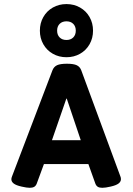

<svg xmlns="http://www.w3.org/2000/svg" viewBox="-20 -897 640 924"><path d="M171.9 -749.5Q171.9 -785.6 188.5 -814.9Q205.1 -844.2 234.4 -860.8Q263.7 -877.4 299.8 -877.4Q335.9 -877.4 365.2 -860.8Q394.5 -844.2 411.1 -814.9Q427.7 -785.6 427.7 -749.5Q427.7 -713.4 411.1 -684.1Q394.5 -654.8 365.2 -638.2Q335.9 -621.6 299.8 -621.6Q263.7 -621.6 234.4 -638.2Q205.1 -654.8 188.5 -684.1Q171.9 -713.4 171.9 -749.5ZM254.9 -749.5Q254.9 -729 267.1 -716.8Q279.3 -704.6 299.8 -704.6Q320.3 -704.6 332.5 -716.8Q344.7 -729 344.7 -749.5Q344.7 -770 332.5 -782.2Q320.3 -794.4 299.8 -794.4Q279.3 -794.4 267.1 -782.2Q254.9 -770 254.9 -749.5ZM562 -34.7Q562 -22.5 550.3 -13.7Q538.6 -4.9 512.2 1Q487.3 6.8 472.2 6.8Q458.5 6.8 450.7 2Q442.9 -2.9 439 -13.2L405.3 -107.4H191.4L156.7 -13.2Q152.8 -2.9 144.8 2Q136.7 6.8 123.5 6.8Q108.9 6.8 84 1Q57.6 -4.9 46.1 -13.7Q34.7 -22.5 34.7 -34.2Q34.7 -40 37.6 -47.4L232.4 -558.6Q239.3 -576.2 254.9 -583.3Q270.5 -590.3 302.2 -590.3Q334 -590.3 349.4 -583Q364.7 -575.7 371.1 -558.6L559.6 -47.4Q562 -42 562 -34.7ZM230 -222.2H368.7L301.3 -422.4H299.3Z"/></svg>

Font: Courier Prime Sans
Style: Bold
Weight: 700
Designer: Alan Dague-Greene
Foundry: Quote-Unquote Apps
Version: Version 3.020